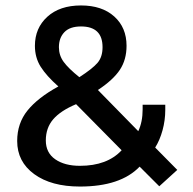

<svg xmlns="http://www.w3.org/2000/svg" viewBox="-20 -674 708 704"><path d="M43 -157Q43 -222 81 -269Q119 -316 194 -357Q150 -396 129 -429.5Q108 -463 108 -506Q108 -571 153.5 -612.5Q199 -654 277 -654Q354 -654 399 -613.5Q444 -573 444 -506Q444 -455 419.5 -418Q395 -381 339 -344L487 -193Q503 -227 503 -273V-290H586V-271Q586 -233 576 -196.5Q566 -160 549 -133L630 -51L564 9L492 -63Q422 10 273 10Q168 10 105.5 -35.5Q43 -81 43 -157ZM356 -501Q356 -577 277 -577Q236 -577 216 -556Q196 -535 196 -501Q196 -471 213.5 -447Q231 -423 271 -391Q319 -422 337.5 -443.5Q356 -465 356 -501ZM426 -123 259 -292Q202 -268 175 -236.5Q148 -205 148 -159Q148 -114 182.5 -90Q217 -66 273 -66Q373 -66 426 -123Z"/></svg>

Font: Kanit
Style: Regular
Weight: 400
Designer: Katatrad Team
Foundry: Cadson Demak
Version: Version 1.001